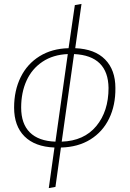

<svg xmlns="http://www.w3.org/2000/svg" viewBox="-20 -760 661 980"><path d="M291 -7 263 194 229 200 258 -7Q158 -11 105 -64Q52 -117 52 -211Q52 -298 85.5 -366Q119 -434 182 -473Q245 -512 330 -514L362 -734L396 -740L364 -514Q464 -510 516.5 -456.5Q569 -403 569 -311Q570 -223 537 -155Q504 -87 441 -48Q378 -9 291 -7ZM534 -311Q533 -393 489 -436.5Q445 -480 358 -484L295 -37Q409 -41 471.5 -116.5Q534 -192 534 -311ZM263 -37 326 -484Q251 -481 197 -445Q143 -409 115.5 -348.5Q88 -288 88 -211Q88 -128 132.5 -84Q177 -40 263 -37Z"/></svg>

Font: FiraGO UltraLight
Style: Italic
Weight: 200
Italic angle: -8°
Designer: bBox Type GmbH
Foundry: bBox Type GmbH
Version: Version 1.001